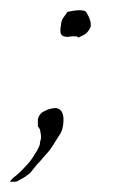

<svg xmlns="http://www.w3.org/2000/svg" viewBox="-40 -259 242 375"><path d="M113 -186Q112 -186 110 -188H100Q98 -188 96 -187.5Q94 -187 92 -187Q78 -187 78 -198Q78 -200 78 -203Q78 -206 79 -208Q79 -215 82 -222L92 -236Q107 -239 115 -239Q125 -239 128 -236Q141 -215 136 -204Q130 -193 122 -190L114 -186ZM-20 96Q-22 96 -14 88Q-4 81 7 69Q21 55 28 42L32 36Q33 34 34 32Q35 30 36 28Q38 24 38 21Q38 18 40 12Q40 9 40 6Q40 3 39 0Q39 -7 34 -12V-26Q37 -38 47 -42Q58 -48 70 -48Q78 -46 81 -40Q84 -34 84 -26Q84 -10 79 0Q73 10 64 24L60 30Q56 36 53 39L45 48Q43 50 42 51.5Q41 53 40 54Q36 58 32.5 62Q29 66 26 70Q23 74 20 77.5Q17 81 12 84Q11 85 8 87Q5 89 1 91Q-7 96 -10 96Z"/></svg>

Font: Estonia
Style: Regular
Weight: 400
Designer: Robert E. Leuschke
Foundry: Robert E. Leuschke
Version: Version 1.014; ttfautohint (v1.8.3)